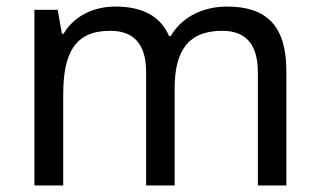

<svg xmlns="http://www.w3.org/2000/svg" viewBox="-20 -566 975 586"><path d="M673 -546C603 -546 537 -517 501 -456H496C470 -517 414 -546 332 -546C268 -546 207 -519 174 -463H169L156 -536H85V0H173V-278C173 -403 208 -472 316 -472C391 -472 426 -429 426 -345V0H513V-296C513 -410 554 -472 658 -472C732 -472 767 -429 767 -345V0H854V-349C854 -487 794 -546 673 -546Z"/></svg>

Font: Noto Sans Hebrew Droid Medium
Style: Regular
Weight: 500
Designer: Monotype Design Team
Foundry: Monotype Imaging Inc.
Version: Version 1.100